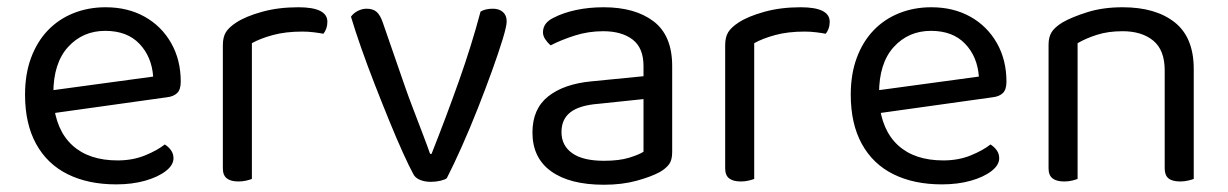

<svg xmlns="http://www.w3.org/2000/svg" viewBox="-20 -495 3384 529"><path d="M104 -180 100 -243 402 -284Q398 -339 364 -374.5Q330 -410 270 -410Q208 -410 167.5 -365.5Q127 -321 127 -238V-216Q134 -136 179.5 -94.5Q225 -53 304 -53Q346 -53 380 -67Q414 -81 434 -97Q445 -90 451.5 -80.5Q458 -71 458 -59Q458 -40 436.5 -23.5Q415 -7 379.5 3Q344 13 300 13Q223 13 166.5 -15Q110 -43 79.5 -98.5Q49 -154 49 -234Q49 -291 65.5 -335.5Q82 -380 111.5 -411Q141 -442 182 -458.5Q223 -475 271 -475Q332 -475 378.5 -449Q425 -423 451.5 -376.5Q478 -330 478 -270Q478 -248 468 -238.5Q458 -229 440 -227Z M674 -376V-218H594V-370Q594 -393 602.5 -406.5Q611 -420 631 -433Q657 -450 702 -462.5Q747 -475 802 -475Q882 -475 882 -435Q882 -425 879 -416.5Q876 -408 871 -402Q861 -404 845 -406Q829 -408 813 -408Q767 -408 732 -398.5Q697 -389 674 -376ZM594 -264 674 -252V-2Q669 0 659 2.5Q649 5 637 5Q616 5 605 -3.5Q594 -12 594 -31Z M1338 -471Q1355 -471 1365.5 -462Q1376 -453 1376 -436Q1376 -423 1365 -387Q1354 -351 1336 -301Q1318 -251 1296.5 -196.5Q1275 -142 1252.5 -91.5Q1230 -41 1211 -4Q1206 0 1193.5 3Q1181 6 1167 6Q1150 6 1137 0.5Q1124 -5 1119 -15Q1108 -35 1090.5 -73.5Q1073 -112 1053 -161Q1033 -210 1012.5 -262.5Q992 -315 975 -363.5Q958 -412 947 -449Q954 -459 966 -465Q978 -471 990 -471Q1008 -471 1018 -462Q1028 -453 1035 -432L1097 -253Q1105 -230 1118 -196Q1131 -162 1144 -128Q1157 -94 1165 -71H1169Q1209 -172 1244 -270.5Q1279 -369 1304 -463Q1317 -471 1338 -471Z M1644 -52Q1686 -52 1713.5 -60.5Q1741 -69 1753 -77V-222L1629 -209Q1577 -205 1552 -186Q1527 -167 1527 -131Q1527 -94 1556.5 -73Q1586 -52 1644 -52ZM1643 -475Q1730 -475 1781 -436Q1832 -397 1832 -313V-76Q1832 -54 1823.5 -42.5Q1815 -31 1798 -21Q1774 -8 1734 3Q1694 14 1644 14Q1550 14 1498.5 -23Q1447 -60 1447 -130Q1447 -195 1490.5 -229.5Q1534 -264 1611 -271L1753 -285V-313Q1753 -363 1723 -386Q1693 -409 1642 -409Q1601 -409 1563.5 -397Q1526 -385 1497 -370Q1489 -377 1482.5 -386.5Q1476 -396 1476 -406Q1476 -432 1505 -446Q1532 -460 1567.5 -467.5Q1603 -475 1643 -475Z M2058 -376V-218H1978V-370Q1978 -393 1986.5 -406.5Q1995 -420 2015 -433Q2041 -450 2086 -462.5Q2131 -475 2186 -475Q2266 -475 2266 -435Q2266 -425 2263 -416.5Q2260 -408 2255 -402Q2245 -404 2229 -406Q2213 -408 2197 -408Q2151 -408 2116 -398.5Q2081 -389 2058 -376ZM1978 -264 2058 -252V-2Q2053 0 2043 2.5Q2033 5 2021 5Q2000 5 1989 -3.5Q1978 -12 1978 -31Z M2379 -180 2375 -243 2677 -284Q2673 -339 2639 -374.5Q2605 -410 2545 -410Q2483 -410 2442.5 -365.5Q2402 -321 2402 -238V-216Q2409 -136 2454.5 -94.5Q2500 -53 2579 -53Q2621 -53 2655 -67Q2689 -81 2709 -97Q2720 -90 2726.5 -80.5Q2733 -71 2733 -59Q2733 -40 2711.5 -23.5Q2690 -7 2654.5 3Q2619 13 2575 13Q2498 13 2441.5 -15Q2385 -43 2354.5 -98.5Q2324 -154 2324 -234Q2324 -291 2340.5 -335.5Q2357 -380 2386.5 -411Q2416 -442 2457 -458.5Q2498 -475 2546 -475Q2607 -475 2653.5 -449Q2700 -423 2726.5 -376.5Q2753 -330 2753 -270Q2753 -248 2743 -238.5Q2733 -229 2715 -227Z M3269 -305V-203H3189V-301Q3189 -357 3157.5 -383Q3126 -409 3073 -409Q3033 -409 3002 -399Q2971 -389 2949 -376V-203H2869V-372Q2869 -393 2877.5 -406.5Q2886 -420 2907 -433Q2933 -448 2976 -461.5Q3019 -475 3073 -475Q3164 -475 3216.5 -433.5Q3269 -392 3269 -305ZM2869 -258H2949V-2Q2944 0 2934 2.5Q2924 5 2912 5Q2891 5 2880 -3.5Q2869 -12 2869 -31ZM3189 -258H3269V-2Q3264 0 3253.5 2.5Q3243 5 3232 5Q3210 5 3199.5 -3.5Q3189 -12 3189 -31Z"/></svg>

Font: Baloo Bhaina 2
Style: Regular
Weight: 400
Designer: Yesha Goshar, Manish Minz, Shuchita Grover and Ek Type
Foundry: Ek Type
Version: Version 1.700